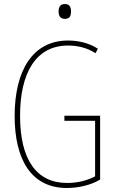

<svg xmlns="http://www.w3.org/2000/svg" viewBox="-20 -927 603 957"><path d="M304 -833C330 -833 334 -852 334 -870C334 -889 328 -907 304 -907C278 -907 272 -889 272 -870C272 -850 279 -833 304 -833ZM313 10C370 10 433 -4 479 -32V-350H301V-325H454V-48C419 -29 369 -15 315 -15C161 -15 80 -132 80 -350C80 -562 158 -700 319 -700C357 -700 408 -693 456 -662L468 -684C421 -715 365 -725 319 -725C143 -725 53 -575 53 -349C53 -130 137 10 313 10Z"/></svg>

Font: Noto Sans Mono SemiCondensed Thin
Style: Regular
Weight: 100
Width: 4
Designer: Monotype Design Team
Foundry: Monotype Imaging Inc.
Version: Version 2.014